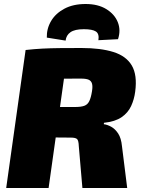

<svg xmlns="http://www.w3.org/2000/svg" viewBox="-20 -940 709 960"><path d="M387 -700Q483 -700 547 -680Q611 -660 639 -612.5Q667 -565 656 -482Q651 -443 635.5 -409.5Q620 -376 588 -354Q556 -332 500 -326L499 -319Q516 -317 535.5 -306.5Q555 -296 570.5 -273Q586 -250 590 -208L616 0H392L374 -209Q373 -238 365 -245Q357 -252 334 -252Q257 -253 209 -253Q161 -253 128.5 -254Q96 -255 65 -257L81 -405H355Q385 -405 401.5 -411Q418 -417 426.5 -434.5Q435 -452 440 -484Q444 -508 440 -522Q436 -536 423 -541.5Q410 -547 385 -547Q278 -547 206.5 -545.5Q135 -544 110 -541L108 -690Q153 -695 192.5 -697Q232 -699 278 -699.5Q324 -700 387 -700ZM320 -690 223 0H11L108 -690ZM308 -737 214 -752Q213 -797 235.5 -835Q258 -873 302 -896.5Q346 -920 408 -920Q470 -920 511.5 -894.5Q553 -869 569 -829Q585 -789 570 -744L472 -739Q477 -771 459.5 -782.5Q442 -794 399 -794Q354 -794 332.5 -779Q311 -764 308 -737Z"/></svg>

Font: Exo 2 Black
Style: Italic
Weight: 900
Italic angle: -8°
Designer: Natanael Gama
Foundry: Natanael Gama
Version: Version 2.010